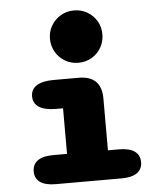

<svg xmlns="http://www.w3.org/2000/svg" viewBox="-55 -832 728 879"><g transform="rotate(-5 309.5 -392.5)"><path d="M165 -133.5H229V-343H197Q146 -343 119.2 -360Q92.5 -377 92.5 -409.5Q92.5 -442 119.2 -459Q146 -476 197 -476H312.5Q417 -476 417 -371.5V-133.5H468Q515.5 -133.5 539.5 -116.2Q563.5 -99 563.5 -66.5Q563.5 -34.5 539.5 -17.2Q515.5 0 468 0H165Q118 0 94 -17.2Q70 -34.5 70 -66.5Q70 -99 94 -116.2Q118 -133.5 165 -133.5ZM197 -665Q197 -698.5 213.2 -725.8Q229.5 -753 256.8 -769Q284 -785 317.5 -785Q351.5 -785 378.8 -769Q406 -753 422 -725.8Q438 -698.5 438 -665Q438 -631.5 422 -604Q406 -576.5 378.8 -560.5Q351.5 -544.5 317.5 -544.5Q284 -544.5 256.8 -560.5Q229.5 -576.5 213.2 -604Q197 -631.5 197 -665Z"/></g></svg>

Font: Sono Monospace ExtraBold
Style: Regular
Weight: 800
Version: Version 2.112